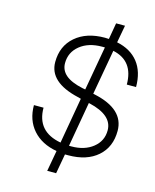

<svg xmlns="http://www.w3.org/2000/svg" viewBox="-127 -836 842 1042"><g transform="rotate(15 294.0 -315.0)"><path d="M394 -750H444L426 -652Q504 -636 546 -583Q588 -530 588 -444H536Q536 -577 418 -602L373 -349L382 -347Q553 -310 553 -188Q553 -97 492.5 -44Q432 9 328 9Q319 9 310 9L290 120H240L261 3Q175 -12 126.5 -67Q78 -122 78 -206H132Q132 -72 270 -47L315 -305L296 -310Q129 -349 129 -462Q129 -552 191 -605.5Q253 -659 356 -659Q367 -659 378 -658ZM309 -363 325 -360 369 -608Q361 -608 353 -608Q277 -608 229.5 -569.5Q182 -531 182 -470Q182 -430 213 -403.5Q244 -377 309 -363ZM368 -293 363 -294 319 -42Q325 -42 332 -42Q406 -42 453 -79.5Q500 -117 500 -177Q500 -262 368 -293Z"/></g></svg>

Font: Overused Grotesk Light
Style: Italic
Weight: 300
Italic angle: -10°
Version: Version 0.003